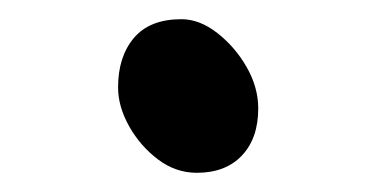

<svg xmlns="http://www.w3.org/2000/svg" viewBox="-20 -467 390 200"><path d="M185 -287Q215 -287 232 -305Q249 -323 249 -354Q249 -376 237 -397Q225 -418 206.5 -432.5Q188 -447 169 -447Q136 -447 119.5 -427.5Q103 -408 103 -376Q103 -356 114.5 -335.5Q126 -315 144.5 -301Q163 -287 185 -287Z"/></svg>

Font: Klee One
Style: Regular
Weight: 400
Designer: Fontworks Inc.
Foundry: Fontworks Inc.
Version: Version 1.100